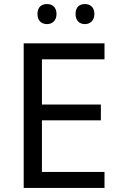

<svg xmlns="http://www.w3.org/2000/svg" viewBox="-20 -928 596 948"><path d="M165 -859C165 -825 186 -809 212 -809C237 -809 259 -825 259 -859C259 -894 237 -908 212 -908C186 -908 165 -894 165 -859ZM353 -859C353 -825 374 -809 399 -809C424 -809 446 -825 446 -859C446 -894 424 -908 399 -908C374 -908 353 -894 353 -859ZM496 0V-79H187V-334H478V-412H187V-635H496V-714H97V0Z"/></svg>

Font: Noto Sans Caucasian Albanian
Style: Regular
Weight: 400
Designer: Monotype Design Team
Foundry: Monotype Imaging Inc.
Version: Version 2.005